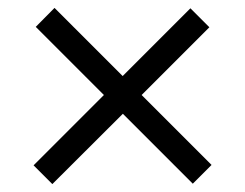

<svg xmlns="http://www.w3.org/2000/svg" viewBox="-20 -576 620 486"><path d="M112.5 -110 65 -157.5 243 -335.5 70.5 -508 118 -556 290.5 -383.5 462 -555 510 -507 338.5 -335.5 515.5 -158.5 468 -111 291 -288Z"/></svg>

Font: Verano Sans
Style: Regular
Weight: 400
Designer: Lukasz Dziedzic with Adam Twardoch and Botio Nikoltchev
Foundry: tyPoland Lukasz Dziedzic
Version: Version 3.001;December 28, 2019;FontCreator 12.0.0.2547 64-b